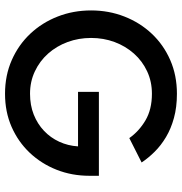

<svg xmlns="http://www.w3.org/2000/svg" viewBox="0 -712 724 764"><g transform="rotate(90 362.0 -330.0)"><path d="M345.5 -361.5H679.5V-324Q679.5 -254 655.5 -193.2Q631.5 -132.5 587.8 -86.2Q544 -40 484.5 -14Q425 12 353 12Q280 12 219.2 -14.8Q158.5 -41.5 114.2 -88.5Q70 -135.5 45.8 -197.5Q21.5 -259.5 21.5 -330.5Q21.5 -401 45.8 -463Q70 -525 114.2 -572Q158.5 -619 219.2 -645.5Q280 -672 353 -672Q406.5 -672 449.2 -660.2Q492 -648.5 525.5 -628.5Q559 -608.5 584 -583.2Q609 -558 626.5 -531.5L529.5 -482.5Q502.5 -521 459 -546.8Q415.5 -572.5 353 -572.5Q304.5 -572.5 263.8 -553.5Q223 -534.5 193.2 -501Q163.5 -467.5 147.2 -423.8Q131 -380 131 -330.5Q131 -281 147.2 -237Q163.5 -193 193.2 -159.5Q223 -126 263.8 -106.8Q304.5 -87.5 353 -87.5Q398.5 -87.5 435.8 -102.2Q473 -117 500.5 -143Q528 -169 544 -203.8Q560 -238.5 562.5 -278.5H345.5Z"/></g></svg>

Font: League Spartan Medium
Style: Regular
Weight: 500
Foundry: The League of Moveable Type
Version: Version 2.002